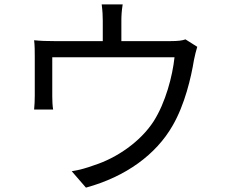

<svg xmlns="http://www.w3.org/2000/svg" viewBox="-20 -821 1040 878"><path d="M882 -607 828 -641C815 -636 796 -633 759 -633H535V-726C535 -747 536 -770 541 -801H445C449 -770 450 -747 450 -726V-633H229C194 -633 165 -634 136 -637C139 -615 139 -581 139 -560C139 -525 139 -416 139 -384C139 -365 138 -338 136 -320H223C220 -336 219 -362 219 -380C219 -410 219 -517 219 -559H778C769 -473 737 -352 683 -267C622 -172 512 -98 412 -66C380 -54 342 -43 308 -38L373 37C556 -13 694 -115 769 -246C825 -342 854 -467 867 -547C871 -566 877 -592 882 -607Z"/></svg>

Font: Source Han Sans JP
Style: Regular
Weight: 400
Designer: Ryoko NISHIZUKA 西塚涼子 (kana, bopomofo & ideographs); Paul D. Hunt (Latin, Greek & Cyrillic); Sandoll Communications 산돌커뮤니
Foundry: Adobe
Version: Version 2.004;hotconv 1.0.118;makeotfexe 2.5.65603